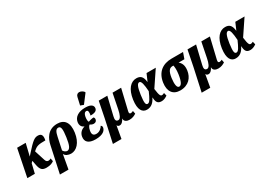

<svg xmlns="http://www.w3.org/2000/svg" viewBox="19 -1940 4581 3276"><g transform="rotate(-30 2309.0 -302.0)"><path d="M29 0H177L221 -184L251 -213L266 -134C287 -18 323 10 406 10C480 10 522 -11 552 -33L541 -92C524 -83 508 -77 495 -77C464 -77 448 -91 437 -125L372 -329L374 -331C442 -396 482 -404 617 -404C634 -483 623 -539 546 -539C479 -539 436 -507 291 -345L249 -298L306 -536H137Z M653 -295 610 -94 541 225H710L760 -54H761C778 -12 833 12 889 12C992 12 1093 -81 1119 -268C1145 -455 1074 -550 931 -550C743 -550 676 -402 653 -295ZM850 -61C824 -61 787 -90 778 -114L829 -353C847 -436 867 -483 915 -483C969 -483 975 -420 954 -270C933 -121 905 -61 850 -61Z M1491 -600 1618 -767 1619 -779C1575 -836 1481 -857 1462 -772L1428 -623ZM1372 10C1519 10 1571 -47 1581 -102C1585 -127 1572 -141 1559 -148C1543 -118 1499 -65 1430 -65C1369 -65 1347 -99 1360 -168C1369 -222 1390 -249 1405 -261C1424 -249 1448 -236 1476 -236C1514 -236 1534 -257 1539 -286C1542 -303 1538 -321 1524 -332C1491 -332 1441 -317 1418 -309C1406 -325 1403 -363 1411 -411C1420 -462 1440 -489 1472 -489C1505 -489 1511 -454 1498 -385C1597 -385 1624 -414 1631 -451C1639 -500 1609 -549 1482 -549C1352 -549 1266 -493 1250 -401C1240 -339 1265 -296 1311 -279L1310 -274C1250 -258 1203 -213 1192 -148C1175 -50 1232 10 1372 10Z M1585 225H1754L1797 -19H1799C1808 1 1821 10 1848 10C1887 10 1923 -36 1938 -72H1939C1936 -8 1995 10 2039 10C2099 10 2141 -12 2173 -33L2162 -92C2149 -85 2131 -77 2116 -77C2094 -77 2080 -87 2089 -127L2186 -536H2017L1958 -240C1940 -150 1913 -80 1870 -80C1821 -80 1814 -119 1829 -180L1914 -536H1745L1683 -225Z M2383 10C2474 10 2525 -46 2564 -123H2567C2570 -18 2605 10 2674 10C2709 10 2747 -4 2789 -33L2775 -92C2752 -80 2739 -77 2730 -77C2705 -77 2684 -83 2666 -234L2869 -536H2687L2627 -398H2624C2612 -514 2564 -546 2488 -546C2380 -546 2289 -452 2261 -257C2234 -65 2294 10 2383 10ZM2443 -71C2405 -71 2393 -107 2415 -264C2436 -412 2463 -463 2501 -463C2540 -463 2556 -383 2565 -249C2513 -131 2481 -71 2443 -71Z M3041 10C3207 10 3293 -98 3311 -226C3325 -328 3294 -381 3249 -417H3364L3406 -536H3179C3007 -536 2878 -446 2850 -250C2828 -90 2895 10 3041 10ZM3056 -56C3011 -56 2999 -131 3015 -250C3033 -376 3070 -417 3128 -417H3148C3155 -385 3161 -331 3149 -246C3129 -108 3096 -56 3056 -56Z M3334 225H3503L3546 -19H3548C3557 1 3570 10 3597 10C3636 10 3672 -36 3687 -72H3688C3685 -8 3744 10 3788 10C3848 10 3890 -12 3922 -33L3911 -92C3898 -85 3880 -77 3865 -77C3843 -77 3829 -87 3838 -127L3935 -536H3766L3707 -240C3689 -150 3662 -80 3619 -80C3570 -80 3563 -119 3578 -180L3663 -536H3494L3432 -225Z M4132 10C4223 10 4274 -46 4313 -123H4316C4319 -18 4354 10 4423 10C4458 10 4496 -4 4538 -33L4524 -92C4501 -80 4488 -77 4479 -77C4454 -77 4433 -83 4415 -234L4618 -536H4436L4376 -398H4373C4361 -514 4313 -546 4237 -546C4129 -546 4038 -452 4010 -257C3983 -65 4043 10 4132 10ZM4192 -71C4154 -71 4142 -107 4164 -264C4185 -412 4212 -463 4250 -463C4289 -463 4305 -383 4314 -249C4262 -131 4230 -71 4192 -71Z"/></g></svg>

Font: Noto Serif ExtraCondensed Black
Style: Italic
Weight: 900
Width: 2
Italic angle: -12°
Designer: Monotype Design Team
Foundry: Monotype Imaging Inc.
Version: Version 2.014